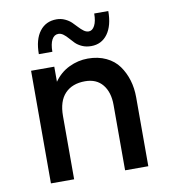

<svg xmlns="http://www.w3.org/2000/svg" viewBox="-78 -752 719 819"><g transform="rotate(-10 281.0 -342.5)"><path d="M348.1 -546.9Q326.2 -546.9 308.8 -554.7Q291.5 -562.5 280.3 -573.7Q269 -585 259.8 -595.9Q250.5 -606.9 240 -614.7Q229.5 -622.6 218.3 -622.6Q200.2 -622.6 190.2 -604Q180.2 -585.4 180.2 -551.8H121.6Q121.6 -615.2 148.2 -650.1Q174.8 -685.1 221.2 -685.1Q240.7 -685.1 257.6 -677.2Q274.4 -669.4 285.6 -658.4Q296.9 -647.5 306.6 -636.7Q316.4 -626 326.9 -618.2Q337.4 -610.4 348.6 -610.4Q364.3 -610.4 374.3 -629.4Q384.3 -648.4 384.3 -681.6H445.3Q445.3 -618.2 419.2 -582.5Q393.1 -546.9 348.1 -546.9ZM76.7 0V-487.8H177.2V-422.4Q203.1 -459.5 242.2 -478.3Q281.2 -497.1 323.7 -497.1Q368.2 -497.1 402.6 -480.7Q437 -464.4 457.3 -436Q477.5 -407.7 488 -373Q498.5 -338.4 498.5 -298.3V0H397.9V-283.2Q397.9 -338.4 371.3 -371.1Q344.7 -403.8 295.4 -403.8Q239.7 -403.8 208.5 -371.1Q177.2 -338.4 177.2 -273.9V0Z"/></g></svg>

Font: HK Grotesk SemiBold Legacy
Style: Regular
Weight: 600
Designer: Alfredo Marco Pradil
Foundry: Hanken Design Co.
Version: Version 2.022;PS 002.022;hotconv 1.0.88;makeotf.lib2.5.64775